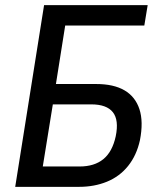

<svg xmlns="http://www.w3.org/2000/svg" viewBox="-20 -725 613 745"><path d="M39 0 151 -705H553L540 -626H233L197 -399H353Q421 -399 463 -374.5Q505 -350 521 -301.5Q537 -253 523 -181Q510 -122 477 -81Q444 -40 395 -20Q346 0 287 0ZM146 -79H289Q346 -79 381 -107.5Q416 -136 429 -196Q442 -259 418 -289.5Q394 -320 334 -320H185Z"/></svg>

Font: Nunito Sans 10pt Condensed SemiBold
Style: Italic
Weight: 600
Width: 3
Italic angle: -9°
Designer: Vernon Adams
Foundry: Vernon Adams
Version: Version 3.101;gftools[0.9.27]